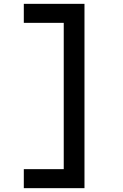

<svg xmlns="http://www.w3.org/2000/svg" viewBox="-20 -810 640 1000"><path d="M420 -790H104V-691H312V71H104V170H420Z"/></svg>

Font: CommitMono
Style: 600Regular
Weight: 600
Monospace: yes
Designer: Eigil Nikolajsen
Foundry: Eigil Nikolajsen
Version: Version 1.143